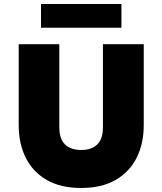

<svg xmlns="http://www.w3.org/2000/svg" viewBox="-20 -920 808 955"><path d="M384 15Q282.5 15 213.2 -24.5Q144 -64 108.5 -134.5Q73 -205 73 -298V-700H275V-287Q275 -229.5 303.2 -201.8Q331.5 -174 384 -174Q436 -174 464 -201.8Q492 -229.5 492 -287V-700H695V-298Q695 -205.5 659.5 -135Q624 -64.5 554.8 -24.8Q485.5 15 384 15ZM184 -782V-900H584V-782Z"/></svg>

Font: Geologica Cursive Black
Style: Regular
Weight: 900
Designer: Sindre Bremnes, Frode Helland
Foundry: Monokrom Skriftforlag AS
Version: Version 1.010;gftools[0.9.28]